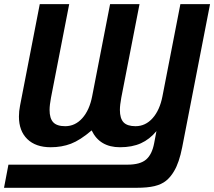

<svg xmlns="http://www.w3.org/2000/svg" viewBox="-64 -708 1044 936"><path d="M698.7 -68.8Q665.5 -28.8 622.8 -9.5Q580.1 9.8 521 9.8Q421.9 9.8 382.8 -72.3Q326.7 -24.4 281.7 -7.3Q236.8 9.8 183.1 9.8Q109.9 9.8 69.1 -30Q28.3 -69.8 28.3 -139.6Q28.3 -166 33.7 -192.9L129.9 -688H273.4L184.6 -231.9Q177.7 -195.3 177.7 -171.9Q177.7 -130.9 195.6 -111.8Q213.4 -92.8 253.9 -92.8Q302.2 -92.8 337.2 -131.8Q372.1 -170.9 385.3 -238.8L472.7 -688H616.2L527.3 -231.9Q520.5 -195.3 520.5 -171.9Q520.5 -130.9 538.3 -111.8Q556.2 -92.8 596.7 -92.8Q645 -92.8 679.9 -131.8Q714.8 -170.9 728 -238.8L815.4 -688H960L824.2 9.8Q809.6 85 784.2 127Q767.6 155.3 745.6 173.1Q723.6 190.9 689.5 199.2Q655.3 207.5 601.6 207.5H-44.4L-22.9 94.7H557.6Q619.1 94.7 648.2 69.8Q677.2 44.9 687.5 -9.8Z"/></svg>

Font: Arimo
Style: Bold Italic
Weight: 700
Italic angle: -12°
Designer: Steve Matteson
Foundry: Monotype Imaging Inc.
Version: Version 1.33